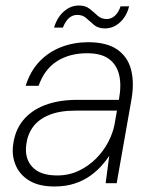

<svg xmlns="http://www.w3.org/2000/svg" viewBox="-20 -664 558 696"><path d="M177 12Q122 12 87.5 -8.5Q53 -29 38 -62.5Q23 -96 27 -134Q33 -190 63 -227Q93 -264 143 -283Q193 -302 259 -302H411Q421 -357 411.5 -394Q402 -431 374 -451Q346 -471 296 -471Q232 -471 186.5 -442Q141 -413 120 -353H73Q90 -407 124 -442Q158 -477 203.5 -494Q249 -511 299 -511Q367 -511 405 -484.5Q443 -458 455 -412Q467 -366 457 -306L403 0H363L376 -99Q365 -82 347.5 -62.5Q330 -43 306 -26Q282 -9 250 1.5Q218 12 177 12ZM187 -28Q230 -28 265.5 -45Q301 -62 328 -89Q355 -116 372 -148.5Q389 -181 395 -212L404 -263H254Q196 -263 157.5 -247Q119 -231 99 -203Q79 -175 75 -138Q69 -89 97.5 -58.5Q126 -28 187 -28ZM176 -564Q187 -601 211.5 -622.5Q236 -644 266 -644Q290 -644 305 -632Q320 -620 333.5 -607.5Q347 -595 367 -595Q383 -595 396.5 -607Q410 -619 417 -641H448Q439 -605 415 -583Q391 -561 360 -561Q336 -561 321 -573.5Q306 -586 293 -598Q280 -610 260 -610Q243 -610 230 -598.5Q217 -587 208 -564Z"/></svg>

Font: DM Sans 20pt ExtraLight
Style: Italic
Weight: 250
Italic angle: -10°
Version: Version 4.004;gftools[0.9.30]